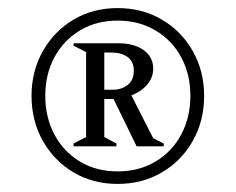

<svg xmlns="http://www.w3.org/2000/svg" viewBox="-20 -690 583 475"><path d="M271 -235Q210 -235 162 -263.5Q114 -292 86 -341.5Q58 -391 58 -453Q58 -514 86 -563.5Q114 -613 162 -641.5Q210 -670 271 -670Q332 -670 380.5 -641.5Q429 -613 457 -563.5Q485 -514 485 -453Q485 -391 457 -341.5Q429 -292 380.5 -263.5Q332 -235 271 -235ZM271 -266Q324 -266 365 -290.5Q406 -315 428.5 -357.5Q451 -400 451 -453Q451 -506 428.5 -548Q406 -590 365 -614.5Q324 -639 271 -639Q218 -639 177.5 -614.5Q137 -590 114.5 -548Q92 -506 92 -453Q92 -400 114.5 -357.5Q137 -315 177.5 -290.5Q218 -266 271 -266ZM162 -328V-335L193 -351V-561L162 -577V-583H272Q312 -583 335.5 -566Q359 -549 359 -520Q359 -498 344 -480.5Q329 -463 305 -454L359 -348L385 -335V-328H318L261 -445H238V-351L268 -335V-328ZM257 -560H238V-468H259Q281 -468 296 -480Q311 -492 311 -515Q311 -538 295.5 -549Q280 -560 257 -560Z"/></svg>

Font: Spectral SC Medium
Style: Regular
Weight: 500
Designer: Jean-Baptiste Levee
Foundry: Production Type
Version: Version 2.001